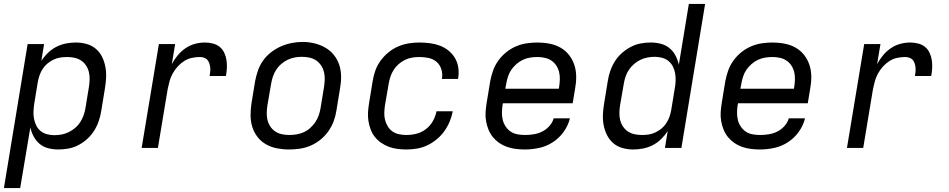

<svg xmlns="http://www.w3.org/2000/svg" viewBox="-22 -755 4842 980"><path d="M-2 205 119 -530H203L189 -444Q203 -466 222.5 -485Q242 -504 265.5 -516Q289 -528 314.5 -533Q340 -538 365 -538Q365 -538 365 -538Q365 -538 365 -538Q394 -538 420.5 -530.5Q447 -523 467.5 -505.5Q488 -488 499.5 -464Q511 -440 516 -413Q521 -386 519.5 -357.5Q518 -329 513 -300L495 -190Q491 -164 482.5 -138.5Q474 -113 459.5 -89.5Q445 -66 424.5 -47Q404 -28 379.5 -15Q355 -2 328.5 3Q302 8 276 8Q249 8 224 1.5Q199 -5 180.5 -20.5Q162 -36 150 -58Q138 -80 133 -105L81 205ZM256 -65Q274 -65 292.5 -68.5Q311 -72 328.5 -80.5Q346 -89 361.5 -102Q377 -115 387.5 -131.5Q398 -148 404.5 -166Q411 -184 414 -202L432 -312Q435 -331 435.5 -350.5Q436 -370 431.5 -388Q427 -406 417 -421Q407 -436 392 -446Q377 -456 358.5 -460Q340 -464 321 -464Q304 -464 286.5 -461.5Q269 -459 252 -451Q235 -443 220.5 -431Q206 -419 196 -403.5Q186 -388 180 -371Q174 -354 171 -337L153 -227Q150 -207 149 -187.5Q148 -168 151.5 -149.5Q155 -131 163 -114.5Q171 -98 185 -86.5Q199 -75 217.5 -70Q236 -65 256 -65Z M701 0 789 -530H872L855 -428Q868 -452 885.5 -473Q903 -494 925 -509Q947 -524 972.5 -531Q998 -538 1024 -538Q1044 -538 1064 -533Q1084 -528 1099 -516Q1114 -504 1122.5 -486Q1131 -468 1134 -448.5Q1137 -429 1136 -408Q1135 -387 1131 -367H1048Q1050 -378 1051 -389Q1052 -400 1051 -410.5Q1050 -421 1046.5 -431.5Q1043 -442 1036.5 -449.5Q1030 -457 1019.5 -460.5Q1009 -464 998 -464Q978 -464 957 -459.5Q936 -455 918 -443.5Q900 -432 885 -415.5Q870 -399 859.5 -380Q849 -361 843.5 -341Q838 -321 834 -301L784 0Z M1453 8Q1422 8 1391.5 2Q1361 -4 1335.5 -18.5Q1310 -33 1292 -56.5Q1274 -80 1265.5 -108Q1257 -136 1257 -167.5Q1257 -199 1262 -230L1280 -340Q1285 -367 1294.5 -394.5Q1304 -422 1321 -446Q1338 -470 1362 -488.5Q1386 -507 1412.5 -518.5Q1439 -530 1467 -535.5Q1495 -541 1523 -541Q1554 -541 1584 -533.5Q1614 -526 1639 -511.5Q1664 -497 1682.5 -474Q1701 -451 1710 -422.5Q1719 -394 1719 -362.5Q1719 -331 1713 -300L1695 -190Q1691 -163 1681 -136Q1671 -109 1654 -85Q1637 -61 1613.5 -42Q1590 -23 1563 -11.5Q1536 0 1508 4Q1480 8 1453 8ZM1454 -66Q1473 -66 1491.5 -69Q1510 -72 1528 -80Q1546 -88 1561 -101.5Q1576 -115 1587 -131Q1598 -147 1604.5 -165.5Q1611 -184 1614 -202L1632 -312Q1635 -332 1635.5 -351Q1636 -370 1631.5 -388Q1627 -406 1616.5 -421.5Q1606 -437 1591 -447Q1576 -457 1557 -461Q1538 -465 1519 -465Q1500 -465 1481.5 -461.5Q1463 -458 1445.5 -449.5Q1428 -441 1413 -428Q1398 -415 1387.5 -398.5Q1377 -382 1371 -364Q1365 -346 1362 -328L1343 -218Q1340 -199 1339.5 -179.5Q1339 -160 1343.5 -142Q1348 -124 1358 -109Q1368 -94 1383 -84Q1398 -74 1416.5 -70Q1435 -66 1454 -66Z M2052 8Q2029 8 2006 5Q1983 2 1962 -6Q1941 -14 1923 -26.5Q1905 -39 1891.5 -56Q1878 -73 1870 -94Q1862 -115 1858.5 -137.5Q1855 -160 1856.5 -183Q1858 -206 1862 -230L1880 -340Q1884 -367 1893.5 -394Q1903 -421 1920 -444.5Q1937 -468 1960 -487Q1983 -506 2009.5 -517.5Q2036 -529 2063.5 -533.5Q2091 -538 2118 -538Q2146 -538 2172.5 -534.5Q2199 -531 2223 -522Q2247 -513 2267 -497Q2287 -481 2300 -459Q2313 -437 2317 -411Q2321 -385 2317 -358Q2317 -356 2316.5 -355Q2316 -354 2316 -352H2233Q2233 -353 2233.5 -354Q2234 -355 2234 -355Q2238 -379 2230.5 -402Q2223 -425 2206 -439.5Q2189 -454 2166 -459Q2143 -464 2118 -464Q2100 -464 2081.5 -461Q2063 -458 2045.5 -449.5Q2028 -441 2013 -428Q1998 -415 1987.5 -398.5Q1977 -382 1971 -364Q1965 -346 1962 -328L1943 -218Q1940 -199 1939.5 -179.5Q1939 -160 1943.5 -142.5Q1948 -125 1957.5 -109.5Q1967 -94 1981.5 -84Q1996 -74 2014.5 -70Q2033 -66 2052 -66Q2078 -66 2104 -72.5Q2130 -79 2152 -96Q2174 -113 2187.5 -137Q2201 -161 2206 -187H2289Q2284 -160 2273 -134Q2262 -108 2245.5 -85Q2229 -62 2206.5 -43.5Q2184 -25 2158.5 -13Q2133 -1 2106 3.5Q2079 8 2052 8Z M2657 8Q2633 8 2610 5Q2587 2 2565.5 -5.5Q2544 -13 2526 -25.5Q2508 -38 2494 -55Q2480 -72 2471.5 -93Q2463 -114 2459 -136.5Q2455 -159 2456.5 -182.5Q2458 -206 2462 -230L2480 -340Q2485 -367 2494.5 -394Q2504 -421 2521 -445Q2538 -469 2561.5 -488Q2585 -507 2612 -518.5Q2639 -530 2667 -534Q2695 -538 2722 -538Q2753 -538 2783.5 -532Q2814 -526 2839.5 -511.5Q2865 -497 2883 -473.5Q2901 -450 2910 -422Q2919 -394 2919 -362.5Q2919 -331 2913 -300L2901 -228H2545L2543 -218Q2540 -198 2540 -178.5Q2540 -159 2544.5 -141.5Q2549 -124 2559.5 -108.5Q2570 -93 2585 -83Q2600 -73 2619 -69.5Q2638 -66 2657 -66Q2679 -66 2701.5 -69.5Q2724 -73 2744.5 -83Q2765 -93 2781.5 -111Q2798 -129 2804 -151H2887Q2878 -114 2855 -82Q2832 -50 2799.5 -29Q2767 -8 2730 0Q2693 8 2657 8ZM2557 -302H2830L2832 -312Q2835 -331 2835.5 -350.5Q2836 -370 2831.5 -388Q2827 -406 2817 -421Q2807 -436 2792 -446Q2777 -456 2758.5 -460Q2740 -464 2721 -464Q2702 -464 2683.5 -461Q2665 -458 2647.5 -450Q2630 -442 2614.5 -428.5Q2599 -415 2588 -399Q2577 -383 2571 -364.5Q2565 -346 2562 -328Z M3210 8Q3182 8 3155 0.5Q3128 -7 3108 -24.5Q3088 -42 3076 -66Q3064 -90 3059 -117Q3054 -144 3055.5 -172.5Q3057 -201 3062 -230L3080 -340Q3084 -366 3092.5 -391.5Q3101 -417 3115.5 -440.5Q3130 -464 3151 -483Q3172 -502 3196.5 -515Q3221 -528 3247 -533Q3273 -538 3299 -538Q3326 -538 3351 -531.5Q3376 -525 3395 -509.5Q3414 -494 3425.5 -472Q3437 -450 3443 -425L3494 -735H3577L3456 0H3372L3386 -86Q3372 -64 3352.5 -45Q3333 -26 3309.5 -14Q3286 -2 3260.5 3Q3235 8 3210 8ZM3254 -66Q3272 -66 3289 -68.5Q3306 -71 3323 -79Q3340 -87 3354.5 -99Q3369 -111 3379 -126.5Q3389 -142 3395 -159Q3401 -176 3404 -193L3422 -303Q3426 -323 3426.5 -342.5Q3427 -362 3424 -380.5Q3421 -399 3412.5 -415.5Q3404 -432 3390 -443.5Q3376 -455 3357.5 -460Q3339 -465 3320 -465Q3301 -465 3282.5 -461.5Q3264 -458 3246.5 -449.5Q3229 -441 3214 -428Q3199 -415 3188 -398.5Q3177 -382 3171 -364Q3165 -346 3162 -328L3143 -218Q3140 -199 3139.5 -179.5Q3139 -160 3143.5 -142Q3148 -124 3158 -109Q3168 -94 3183 -84Q3198 -74 3216.5 -70Q3235 -66 3254 -66Z M3857 8Q3833 8 3810 5Q3787 2 3765.5 -5.5Q3744 -13 3726 -25.5Q3708 -38 3694 -55Q3680 -72 3671.5 -93Q3663 -114 3659 -136.5Q3655 -159 3656.5 -182.5Q3658 -206 3662 -230L3680 -340Q3685 -367 3694.5 -394Q3704 -421 3721 -445Q3738 -469 3761.5 -488Q3785 -507 3812 -518.5Q3839 -530 3867 -534Q3895 -538 3922 -538Q3953 -538 3983.5 -532Q4014 -526 4039.5 -511.5Q4065 -497 4083 -473.5Q4101 -450 4110 -422Q4119 -394 4119 -362.5Q4119 -331 4113 -300L4101 -228H3745L3743 -218Q3740 -198 3740 -178.5Q3740 -159 3744.5 -141.5Q3749 -124 3759.5 -108.5Q3770 -93 3785 -83Q3800 -73 3819 -69.5Q3838 -66 3857 -66Q3879 -66 3901.5 -69.5Q3924 -73 3944.5 -83Q3965 -93 3981.5 -111Q3998 -129 4004 -151H4087Q4078 -114 4055 -82Q4032 -50 3999.5 -29Q3967 -8 3930 0Q3893 8 3857 8ZM3757 -302H4030L4032 -312Q4035 -331 4035.5 -350.5Q4036 -370 4031.5 -388Q4027 -406 4017 -421Q4007 -436 3992 -446Q3977 -456 3958.5 -460Q3940 -464 3921 -464Q3902 -464 3883.5 -461Q3865 -458 3847.5 -450Q3830 -442 3814.5 -428.5Q3799 -415 3788 -399Q3777 -383 3771 -364.5Q3765 -346 3762 -328Z M4301 0 4389 -530H4472L4455 -428Q4468 -452 4485.5 -473Q4503 -494 4525 -509Q4547 -524 4572.5 -531Q4598 -538 4624 -538Q4644 -538 4664 -533Q4684 -528 4699 -516Q4714 -504 4722.5 -486Q4731 -468 4734 -448.5Q4737 -429 4736 -408Q4735 -387 4731 -367H4648Q4650 -378 4651 -389Q4652 -400 4651 -410.5Q4650 -421 4646.5 -431.5Q4643 -442 4636.5 -449.5Q4630 -457 4619.5 -460.5Q4609 -464 4598 -464Q4578 -464 4557 -459.5Q4536 -455 4518 -443.5Q4500 -432 4485 -415.5Q4470 -399 4459.5 -380Q4449 -361 4443.5 -341Q4438 -321 4434 -301L4384 0Z"/></svg>

Font: Iosevka Curly Extended Oblique
Style: Regular
Weight: 400
Width: 7
Italic angle: -9°
Monospace: yes
Designer: Belleve Invis
Foundry: Belleve Invis
Version: Version 11.1.0; ttfautohint (v1.8.3)